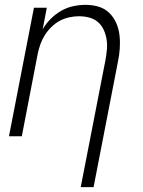

<svg xmlns="http://www.w3.org/2000/svg" viewBox="-20 -562 590 792"><path d="M313 210 415 -314Q419 -336 421 -358Q423 -380 419.5 -400.5Q416 -421 407.5 -439.5Q399 -458 384 -471Q369 -484 348.5 -489.5Q328 -495 306 -495Q286 -495 265.5 -490.5Q245 -486 227 -476.5Q209 -467 193 -451.5Q177 -436 165.5 -418Q154 -400 147 -380.5Q140 -361 136 -342L70 0H17L120 -530H173L156 -441Q169 -464 189 -484Q209 -504 232.5 -517.5Q256 -531 282 -536.5Q308 -542 332 -542Q361 -542 386.5 -534.5Q412 -527 430.5 -509Q449 -491 459.5 -467Q470 -443 473 -416Q476 -389 474 -361Q472 -333 466 -305L366 210Z"/></svg>

Font: Lode Dark Term
Style: Italic
Weight: 400
Italic angle: -11°
Monospace: yes
Designer: Belleve Invis
Foundry: Belleve Invis
Version: Version 29.2.0